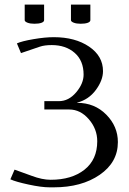

<svg xmlns="http://www.w3.org/2000/svg" viewBox="-20 -803 560 831"><path d="M287.1 -783.2H371.1V-715.8Q371.1 -708.5 359.6 -704.3Q348.1 -700.2 329.1 -700.2Q311 -700.2 299.1 -704.8Q287.1 -709.5 287.1 -715.8ZM86.9 -783.2H170.9V-715.8Q170.9 -708.5 159.4 -704.3Q147.9 -700.2 128.9 -700.2Q110.8 -700.2 98.9 -704.8Q86.9 -709.5 86.9 -715.8ZM171.9 -329.1V-365.2H234.9Q277.3 -365.2 309.6 -403.3Q341.8 -441.4 341.8 -480Q341.8 -540.5 303.2 -574.2Q264.6 -607.9 204.1 -607.9Q172.9 -607.9 152.8 -601.1L70.8 -573.2L53.2 -615.2Q74.7 -625 124.8 -633.5Q174.8 -642.1 212.9 -642.1Q305.2 -642.1 365.5 -601.3Q425.8 -560.5 425.8 -495.1Q425.8 -455.6 394.8 -413.6Q363.8 -371.6 314 -358.9V-357.9Q389.6 -357.9 439.9 -306.9Q490.2 -255.9 490.2 -188Q490.2 -100.6 411.6 -46.4Q333 7.8 212.9 7.8H194.8Q159.2 7.8 103.8 -4.2Q48.3 -16.1 24.9 -26.9L43 -68.8L117.2 -42Q162.6 -24.9 199.2 -24.9Q290.5 -24.9 345.7 -68.6Q400.9 -112.3 400.9 -191.9Q400.9 -244.6 364.5 -286.9Q328.1 -329.1 279.8 -329.1Z"/></svg>

Font: Resagokr
Style: Regular
Weight: 500
Designer: gluk
Foundry: gluk
Version: Version 0.95